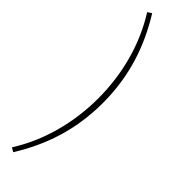

<svg xmlns="http://www.w3.org/2000/svg" viewBox="-336 -792 972 972"><g transform="rotate(45 149.5 -306.5)"><path d="M55 191C145 46 200 -112 200 -306C200 -499 145 -658 55 -804L33 -790C121 -651 167 -482 167 -306C167 -130 121 40 33 178Z"/></g></svg>

Font: Noto Sans CJK JP Thin
Style: Regular
Weight: 250
Designer: Ryoko NISHIZUKA (kana & ideographs); Paul D. Hunt (Latin, Greek & Cyrillic); Wenlong ZHANG (bopomofo); Sandoll Communica
Foundry: Adobe Systems Incorporated
Version: Version 1.004;PS 1.004;hotconv 1.0.82;makeotf.lib2.5.63406